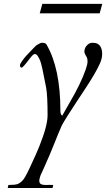

<svg xmlns="http://www.w3.org/2000/svg" viewBox="-20 -658 542 981"><path d="M181.6 87.9Q223.1 -15.6 223.1 -68.8Q223.1 -169.9 215.8 -210Q193.4 -329.6 185.3 -347.9Q177.2 -366.2 171.4 -373.8Q165.5 -381.3 157.7 -382.3Q148.4 -380.9 130.9 -357.4Q97.2 -312.5 90.8 -312.5Q87.9 -312.5 85 -314.9Q82 -317.4 82 -324.2Q82 -331.1 92.3 -345.7Q102.5 -360.4 116 -375.2Q129.4 -390.1 142.1 -402.6Q154.8 -415 157.7 -418.7Q160.6 -422.4 164.8 -425.5Q168.9 -428.7 174.3 -431.6Q187 -439.5 195.3 -439.5Q212.9 -439.5 217.8 -430.2Q288.6 -308.6 288.6 -90.8Q288.6 -73.2 297.9 -66.9L335.9 -133.8Q393.1 -231 418 -303.2Q427.2 -330.1 427.2 -343Q427.2 -356 424.8 -362.1Q422.4 -368.2 418.9 -373Q411.1 -386.2 411.1 -394.3Q411.1 -402.3 414.1 -410.4Q417 -418.5 422.9 -424.8Q435.5 -439.5 451.9 -439.5Q468.3 -439.5 477.5 -434.8Q486.8 -430.2 492.2 -421.9Q502 -406.7 502 -382.8Q502 -358.9 490 -332.5Q478 -306.2 459.2 -274.2Q440.4 -242.2 417 -206.8Q393.6 -171.4 370.6 -136.7Q312.5 -48.8 295.4 -16.1Q278.3 22.5 257.3 75.9Q236.3 129.4 206.1 196.3L187.5 237.3Q186.5 239.3 185.5 242.7Q184.6 246.1 183.6 250Q180.7 257.8 180.7 265.4Q180.7 272.9 184.1 278.3Q190.4 287.6 217.8 287.1Q222.2 286.6 230.2 286.6Q238.3 286.6 252 287.1L248.5 302.7H19.5L22.9 287.1Q57.6 287.1 70.1 282.2Q82.5 277.3 94.7 265.1Q106.9 252.9 130.1 203.4Q153.3 153.8 163.1 131.8Q172.9 109.9 181.6 87.9ZM196.3 -638.2H502.4L489.3 -589.8H183.1Z"/></svg>

Font: Cardo-Italic
Style: Italic
Weight: 400
Italic angle: -12°
Designer: David J. Perry
Foundry: David J. Perry
Version: Version 0.991